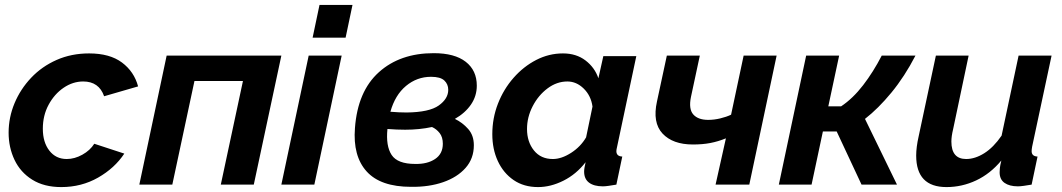

<svg xmlns="http://www.w3.org/2000/svg" viewBox="-20 -750 4315 780"><path d="M229 10Q159 10 111 -20Q63 -50 39 -100.5Q15 -151 15 -211Q15 -273 39 -330.5Q63 -388 106.5 -434Q150 -480 210 -506.5Q270 -533 342 -533Q426 -533 475.5 -496Q525 -459 541 -399L403 -359Q382 -419 318 -419Q276 -419 238.5 -393.5Q201 -368 177.5 -324.5Q154 -281 154 -227Q154 -172 180.5 -138Q207 -104 251 -104Q283 -104 314.5 -121.5Q346 -139 363 -166L485 -126Q446 -67 378.5 -28.5Q311 10 229 10Z M546 0 657 -524H1123L1011 0H877L967 -421H770L680 0Z M1278 -730H1412L1384 -597H1250ZM1234 -524H1368L1257 0H1123Z M1650 9Q1526 9 1469.5 -53.5Q1413 -116 1422 -230Q1433 -379 1519 -456.5Q1605 -534 1742 -534Q1827 -534 1872 -499Q1917 -464 1917 -402Q1917 -360 1893.5 -325.5Q1870 -291 1828 -267Q1859 -252 1882 -226Q1905 -200 1905 -160Q1905 -106 1871.5 -68Q1838 -30 1780.5 -10Q1723 10 1650 9ZM1731 -438Q1674 -438 1629.5 -401Q1585 -364 1566 -296Q1602 -293 1632 -293Q1724 -294 1762.5 -321.5Q1801 -349 1801 -385Q1801 -408 1785 -423Q1769 -438 1731 -438ZM1626 -223Q1591 -223 1554 -226Q1547 -157 1571 -120.5Q1595 -84 1667 -84Q1716 -83 1747.5 -104Q1779 -125 1779 -166Q1779 -193 1766 -209.5Q1753 -226 1735 -234Q1684 -223 1626 -223Z M2166 10Q2108 10 2066.5 -18.5Q2025 -47 2002.5 -95.5Q1980 -144 1980 -205Q1980 -270 2003 -329Q2026 -388 2066.5 -434Q2107 -480 2158.5 -506.5Q2210 -533 2267 -533Q2321 -533 2358.5 -504.5Q2396 -476 2411 -432L2431 -522H2565L2487 -154Q2484 -142 2484 -136Q2484 -115 2508 -114L2484 0Q2466 3 2452.5 5Q2439 7 2429 7Q2393 7 2373 -8Q2353 -23 2353 -53Q2353 -66 2359 -91Q2321 -42 2269 -16Q2217 10 2166 10ZM2226 -104Q2261 -104 2300 -129Q2339 -154 2361 -192L2387 -317Q2381 -361 2351.5 -390Q2322 -419 2285 -419Q2242 -419 2204.5 -391Q2167 -363 2144 -318.5Q2121 -274 2121 -226Q2121 -174 2149 -139Q2177 -104 2226 -104Z M2887 0 2929 -188Q2897 -175 2865.5 -169Q2834 -163 2795 -163Q2713 -163 2671.5 -207.5Q2630 -252 2649 -338L2689 -524H2823L2787 -356Q2777 -307 2796.5 -285Q2816 -263 2857 -263Q2881 -263 2906 -269Q2931 -275 2950 -284L3001 -524H3135L3024 0Z M3144 0 3255 -524H3389L3345 -318H3397Q3445 -350 3486.5 -404Q3528 -458 3562 -524H3699Q3655 -439 3601.5 -374Q3548 -309 3494 -267L3624 0H3480L3379 -216H3323L3277 0Z M3825 10Q3702 10 3702 -118Q3702 -135 3704.5 -154.5Q3707 -174 3712 -196L3782 -524H3915L3852 -225Q3845 -196 3845 -175Q3845 -104 3905 -104Q3941 -104 3978.5 -127.5Q4016 -151 4049 -199L4118 -524H4252L4173 -154Q4171 -142 4171 -136Q4171 -115 4195 -114L4171 0Q4153 3 4139 5Q4125 7 4115 7Q4081 7 4061 -7Q4041 -21 4041 -50Q4041 -57 4042 -67.5Q4043 -78 4048 -98Q4003 -44 3945.5 -17Q3888 10 3825 10Z"/></svg>

Font: Raleway
Style: Bold Italic
Weight: 700
Italic angle: -12°
Designer: Matt McInerney, Pablo Impallari, Rodrigo Fuenzalida
Foundry: Matt McInerney, Pablo Impallari, Rodrigo Fuenzalida
Version: Version 4.101;RELEASE